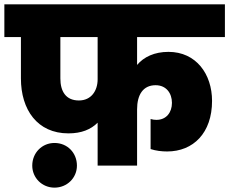

<svg xmlns="http://www.w3.org/2000/svg" viewBox="-34 -760 1052 881"><path d="M328 -299C268 -299 243 -341 243 -400V-590H414V-396C414 -344 385 -299 328 -299ZM-14 -590H62V-400C62 -257 137 -148 280 -148C340 -148 383 -166 414 -197V0H595V-258C595 -326 623 -369 680 -369C729 -369 755 -332 755 -288C755 -244 729 -210 684 -210C675 -210 666 -211 657 -214V-76C682 -68 708 -65 733 -65C853 -65 939 -150 939 -297C939 -420 866 -522 739 -522C675 -522 626 -499 595 -462V-590H998V-740H-14ZM216 101C274 101 319 56 319 0C319 -59 275 -104 216 -104C159 -104 114 -59 114 0C114 56 159 101 216 101Z"/></svg>

Font: SVN-Poppins ExtraBold
Style: Regular
Weight: 800
Designer: Ninad Kale (Devanagari), Jonny Pinhorn (Latin)
Foundry: Indian Type Foundry
Version: Version 3.002 2017; ttfautohint (v1.8.3)